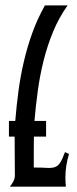

<svg xmlns="http://www.w3.org/2000/svg" viewBox="-20 -704 291 724"><path d="M153.8 -189H107.9Q107.9 -177.7 107.7 -166.7Q107.4 -155.8 107.4 -145V-72.3Q137.2 -72.3 155.5 -71Q173.8 -69.8 185.8 -73.5Q197.8 -77.1 206.3 -89.8Q214.8 -102.5 225.1 -130.4L240.2 -123.5Q233.4 -101.6 230 -78.9Q226.6 -56.2 226.6 -34.2Q226.6 -25.4 227.1 -17.1Q227.5 -8.8 228.5 0H17.1Q24.4 -8.8 30.3 -19.8Q36.1 -30.8 36.1 -43Q36.1 -79.6 35.6 -116Q35.2 -152.3 35.2 -189H13.7V-248H37.6Q42 -303.7 49.6 -360.4Q57.1 -417 70.1 -472.4Q83 -527.8 102.3 -581.1Q121.6 -634.3 149.4 -683.6H234.9Q201.7 -636.7 179.9 -583.7Q158.2 -530.8 144.3 -475.1Q130.4 -419.4 122.6 -361.8Q114.7 -304.2 109.9 -248H153.8Z"/></svg>

Font: XAYAX
Style: Regular
Weight: 400
Designer: Peter Wiegel
Foundry: Peter Wiegel
Version: Version 1.000 2009 initial release